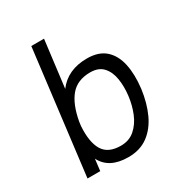

<svg xmlns="http://www.w3.org/2000/svg" viewBox="-169 -815 879 941"><g transform="rotate(-30 271.0 -345.0)"><path d="M131 0H59L145 -700H217L184 -435Q241 -511 350 -511Q416 -511 453.5 -477.5Q491 -444 503.5 -385Q516 -326 507 -251V-250Q497 -174 470 -115.5Q443 -57 397.5 -23.5Q352 10 286 10Q177 10 139 -66ZM330 -444Q257 -444 218 -397.5Q179 -351 163 -262L160 -239Q154 -150 182 -103.5Q210 -57 282 -57Q329 -57 361 -85Q393 -113 411 -157Q429 -201 435 -251Q441 -300 434 -344.5Q427 -389 402 -416.5Q377 -444 330 -444Z"/></g></svg>

Font: Haskoy
Style: Italic
Weight: 400
Designer: Ertekin Erdin
Foundry: Ertekin Erdin
Version: Version 2.000; ttfautohint (v1.8.4.7-5d5b)